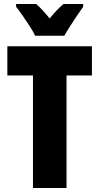

<svg xmlns="http://www.w3.org/2000/svg" viewBox="-20 -947 500 967"><path d="M315 0H146V-567H17V-714H443V-567H315ZM157 -767Q149 -785 131 -813Q113 -841 93.5 -869Q74 -897 61 -913V-927H162Q177 -914 194 -896Q211 -878 230 -854Q270 -903 300 -927H399V-913Q385 -894 367 -867Q349 -840 332 -813.5Q315 -787 304 -767Z"/></svg>

Font: Noto Sans Malayalam ExtraCondensed Black
Style: Regular
Weight: 900
Width: 2
Designer: Jelle Bosma - Monotype Design Team
Foundry: Monotype Imaging Inc.
Version: Version 2.104; ttfautohint (v1.8.4.7-5d5b)